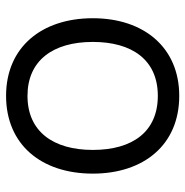

<svg xmlns="http://www.w3.org/2000/svg" viewBox="-9 -586 610 632"><g transform="rotate(90 296.0 -270.0)"><path d="M295.5 15C455.5 15 551.5 -100.5 551.5 -270.5C551.5 -438 457 -555 295.5 -555C137.5 -555 40 -440 40 -270.5C40 -102.5 135 15 295.5 15ZM295.5 -55.5C179.5 -55.5 118 -139 118 -270.5C118 -399 176.5 -484.5 295.5 -484.5C413 -484.5 473.5 -402 473.5 -270.5C473.5 -141 413.5 -55.5 295.5 -55.5Z"/></g></svg>

Font: Vela Sans
Style: Regular
Weight: 400
Designer: Principal design: Mikhail Sharanda - project Manrope.
Design modification: Ravid Balaliev
Foundry: Mikhail Sharanda
Version: Version 1.001